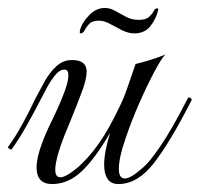

<svg xmlns="http://www.w3.org/2000/svg" viewBox="-22 -458 503 483"><path d="M109 5Q70 5 70 -37Q70 -72 101 -139Q110 -157 121.5 -182Q133 -207 141.5 -230.5Q150 -254 150 -269Q150 -283 140 -283Q128 -283 116 -268Q104 -253 94.5 -234.5Q85 -216 79 -205Q64 -176 45 -142Q26 -108 7 -82H6Q4 -82 0.5 -84.5Q-3 -87 -2 -88Q17 -114 35.5 -148Q54 -182 67 -210Q78 -231 90.5 -253.5Q103 -276 120 -291.5Q137 -307 159 -307Q196 -307 196 -278Q196 -259 184 -227Q172 -195 152 -146Q134 -104 125.5 -75.5Q117 -47 117 -31Q117 -12 130 -12Q144 -12 175 -38Q202 -62 227 -97.5Q252 -133 281 -194Q289 -210 297.5 -234.5Q306 -259 312.5 -278Q319 -297 319 -297Q336 -301 357 -307.5Q378 -314 394 -321Q384 -311 365.5 -276Q347 -241 327.5 -196.5Q308 -152 294 -110Q277 -62 277 -33Q277 -9 292 -9Q299 -9 309.5 -15Q320 -21 335 -34Q348 -45 359.5 -60Q371 -75 382 -91Q397 -113 413.5 -142Q430 -171 450 -210Q452 -213 453 -213Q456 -213 458.5 -210.5Q461 -208 460 -206Q406 -100 365 -47.5Q324 5 276 5Q257 5 248.5 -8Q240 -21 240 -43Q240 -60 244 -81Q248 -102 255 -124Q218 -60 184 -27.5Q150 5 109 5ZM180 -374Q178 -374 179 -381Q184 -401 202 -419.5Q220 -438 242 -438Q255 -438 268 -430.5Q281 -423 295.5 -415.5Q310 -408 326 -408Q345 -408 353 -415.5Q361 -423 364.5 -430Q368 -437 373 -437Q377 -437 376 -433Q371 -411 356.5 -392.5Q342 -374 316 -374Q301 -374 285 -382Q269 -390 254.5 -398Q240 -406 227 -406Q210 -406 202.5 -398Q195 -390 191 -382Q187 -374 180 -374Z"/></svg>

Font: Mea Culpa
Style: Regular
Weight: 400
Designer: Robert E. Leuschke
Foundry: Robert E. Leuschke
Version: Version 1.010; ttfautohint (v1.8.3)